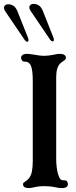

<svg xmlns="http://www.w3.org/2000/svg" viewBox="-68 -954 389 984"><path d="M50 -10Q50 -15 53.5 -18Q57 -21 62 -24Q66 -27 71 -31Q76 -35 80 -40Q91 -53 95.5 -75Q100 -97 100 -130V-538Q100 -596 90 -618Q80 -639 60 -638H58Q50 -638 45 -644Q40 -650 40 -658Q40 -666 47.5 -672Q55 -678 70 -678Q82 -678 106 -674Q117 -672 130.5 -670Q144 -668 159 -668Q178 -668 205 -673Q222 -678 240 -678Q254 -678 262 -672.5Q270 -667 270 -658Q270 -653 266.5 -649Q263 -645 258 -642Q248 -636 240 -628Q220 -608 220 -558V-140Q220 -95 230 -60Q235 -43 241.5 -36Q248 -29 260 -30H262Q271 -30 275.5 -24.5Q280 -19 280 -10Q280 -1 272.5 4.5Q265 10 250 10Q241 10 233 9Q225 8 217 6Q189 0 159 0Q130 0 106 6Q88 10 80 10Q50 10 50 -10ZM76 -759 22 -895Q14 -915 2 -923.5Q-10 -932 -26 -932Q-41 -932 -46 -921.5Q-51 -911 -41 -896L58 -750Q65 -740 72 -740Q77 -740 78 -745.5Q79 -751 76 -759ZM206 -761 152 -897Q144 -917 132 -925.5Q120 -934 104 -934Q89 -934 84 -923.5Q79 -913 89 -898L188 -752Q195 -742 202 -742Q207 -742 208 -747.5Q209 -753 206 -761Z"/></svg>

Font: Raigarh
Style: Regular
Weight: 400
Designer: jaikishan Patel
Foundry: MagicType
Version: Version 1.000;FEAKit 1.0